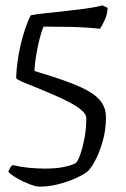

<svg xmlns="http://www.w3.org/2000/svg" viewBox="-20 -589 469 714"><path d="M127 105Q113 105 88.5 95.5Q64 86 42 73Q20 60 11 50Q18 30 27 25Q57 32 88.5 35Q120 38 147 38Q220 38 261 18Q269 12 278 -13Q287 -38 294 -74Q301 -110 301 -150Q301 -164 283.5 -179Q266 -194 238.5 -208.5Q211 -223 179 -236.5Q147 -250 119 -262Q93 -272 68 -282.5Q43 -293 40 -299Q42 -359 57 -423Q72 -487 94 -532Q112 -536 146 -539.5Q180 -543 220.5 -547.5Q261 -552 298.5 -557Q336 -562 361 -569L380 -560Q380 -538 370.5 -517Q361 -496 352 -482Q296 -488 241.5 -489Q187 -490 142 -490Q133 -469 126 -440Q119 -411 114 -380.5Q109 -350 108 -325L163 -308Q233 -286 280 -265Q327 -244 350.5 -217.5Q374 -191 374 -152Q374 -106 362 -64Q350 -22 334 8Q318 38 305 49Q290 61 261 74Q232 87 197 96Q162 105 127 105Z"/></svg>

Font: Texturina 72pt Light
Style: Regular
Weight: 300
Designer: Guillermo Torres Carreño
Foundry: Omnibus-Type
Version: Version 1.002; ttfautohint (v1.8.3)